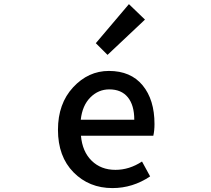

<svg xmlns="http://www.w3.org/2000/svg" viewBox="-20 -914 1040 946"><path d="M534.2 12.7Q418.9 12.7 342.3 -64.9Q265.6 -142.6 265.6 -274.4Q265.6 -403.3 340.3 -483.9Q415 -564.5 516.6 -564.5Q624 -564.5 682.6 -493.7Q741.2 -422.9 741.2 -302.7Q741.2 -270.5 735.4 -245.1H378.9Q385.7 -167 431.6 -122.1Q477.5 -77.1 548.8 -77.1Q617.2 -77.1 679.7 -118.2L719.7 -44.9Q633.8 12.7 534.2 12.7ZM377.9 -324.2H641.6Q641.6 -395.5 609.9 -434.6Q578.1 -473.6 518.6 -473.6Q464.8 -473.6 425.3 -434.1Q385.7 -394.5 377.9 -324.2ZM509.8 -643.6 452.1 -701.2 615.2 -893.6 694.3 -817.4Z"/></svg>

Font: GenEi Gothic M SemiBold
Style: Regular
Weight: 500
Designer: o_tamon (Modified); [Source Han Sans]
Ryoko NISHIZUKA  (kana & ideographs); Paul D. Hunt (Latin, Greek & Cyrillic); Wenl
Version: Version 1.1a;Original Version 1.004